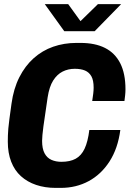

<svg xmlns="http://www.w3.org/2000/svg" viewBox="-20 -905 640 935"><path d="M251 10Q199 10 156 -4.5Q113 -19 82 -47Q51 -75 34.5 -117.5Q18 -160 18 -215Q18 -231 18.5 -245.5Q19 -260 20.5 -279Q22 -298 26 -327Q30 -356 36 -400Q46 -473 74 -528.5Q102 -584 144 -621.5Q186 -659 239 -677.5Q292 -696 352 -696H372Q443 -696 491.5 -671.5Q540 -647 565.5 -597Q591 -547 591 -470Q591 -456 589.5 -442Q588 -428 586 -413H429Q432 -432 434 -448.5Q436 -465 436 -478Q436 -514 425 -533.5Q414 -553 394 -561.5Q374 -570 344 -570Q312 -570 285 -556.5Q258 -543 239 -513Q220 -483 212 -431Q198 -339 191.5 -290Q185 -241 185 -219Q185 -181 197 -158.5Q209 -136 230.5 -126.5Q252 -117 279 -117Q321 -117 348.5 -132Q376 -147 392 -181Q408 -215 415 -272H566Q554 -182 513.5 -119Q473 -56 412 -23Q351 10 276 10ZM293 -753 198 -885H312L372 -802L457 -885H570L441 -753Z"/></svg>

Font: Chivo Mono Medium
Style: Bold Italic
Weight: 700
Italic angle: -8.05°
Monospace: yes
Version: Version 1.008